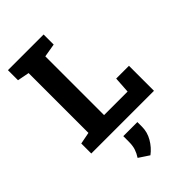

<svg xmlns="http://www.w3.org/2000/svg" viewBox="-286 -804 1158 1158"><g transform="rotate(-45 293.0 -225.5)"><path d="M27.3 0V-85.4L103 -100.1V-610.4L27.3 -625V-710.9H331.5V-625L245.6 -610.4V-109.4H446.3L453.1 -213.4H562V0ZM272 259.8 206.1 216.3Q221.7 192.4 229.7 168.2Q237.8 144 237.8 108.4V62.5H357.9V102.1Q357.9 148.4 333.7 189.9Q309.6 231.4 272 259.8Z"/></g></svg>

Font: Robotiche
Style: Bold
Weight: 700
Designer: Google
Version: Version 2.001